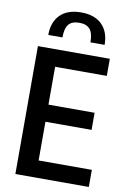

<svg xmlns="http://www.w3.org/2000/svg" viewBox="-104 -1033 730 1094"><g transform="rotate(10 261.5 -486.0)"><path d="M65 -740H481V-641H182V-422H449V-323H182V-99H490V0H65ZM356 -813Q356 -865 336.5 -888.5Q317 -912 275 -912Q232 -912 213 -888.5Q194 -865 194 -813H112Q112 -888 154.5 -930Q197 -972 275 -972Q353 -972 395.5 -930Q438 -888 438 -813Z"/></g></svg>

Font: Encode Sans Compressed
Style: SemiBold
Weight: 600
Designer: Pablo Impallari, Andres Torresi
Foundry: Pablo Impallari, Andres Torresi
Version: Version 1.000; ttfautohint (v1.00) -l 8 -r 50 -G 200 -x 14 -